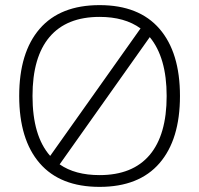

<svg xmlns="http://www.w3.org/2000/svg" viewBox="-20 -715 778 750"><path d="M55 -340Q55 -510 135 -602.5Q215 -695 369 -695Q523 -695 603 -602.5Q683 -510 683 -340Q683 -170 603 -77.5Q523 15 369 15Q215 15 135 -77.5Q55 -170 55 -340ZM529 -604Q467 -649 369 -649Q240 -649 173.5 -570.5Q107 -492 107 -340Q107 -184 176 -106ZM631 -340Q631 -490 565 -570L213 -73Q273 -31 369 -31Q498 -31 564.5 -109.5Q631 -188 631 -340Z"/></svg>

Font: Mitr ExtraLight
Style: Regular
Weight: 275
Designer: Thanarat Vachiruckul
Foundry: Cadson Demak Co.,Ltd.
Version: Version 1.001